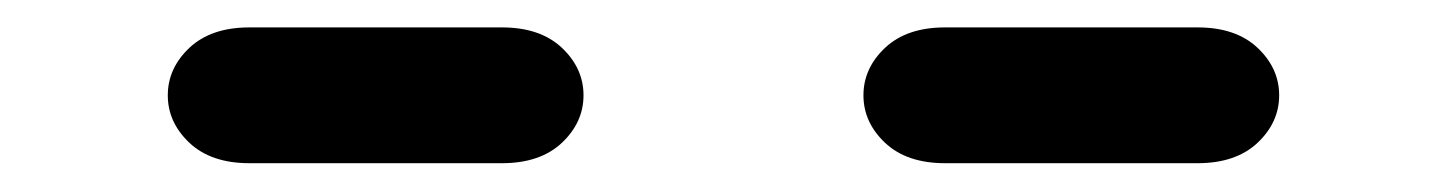

<svg xmlns="http://www.w3.org/2000/svg" viewBox="-20 -881 1040 138"><path d="M159.2 -763.7H340.8Q368.2 -763.7 383.8 -778.3Q399.4 -793 399.4 -812.5Q399.4 -832 383.8 -846.7Q368.2 -861.3 340.8 -861.3H159.2Q131.8 -861.3 116.2 -846.7Q100.6 -832 100.6 -812.5Q100.6 -793 116.2 -778.3Q131.8 -763.7 159.2 -763.7ZM659.2 -763.7H840.8Q868.2 -763.7 883.8 -778.3Q899.4 -793 899.4 -812.5Q899.4 -832 883.8 -846.7Q868.2 -861.3 840.8 -861.3H659.2Q631.8 -861.3 616.2 -846.7Q600.6 -832 600.6 -812.5Q600.6 -793 616.2 -778.3Q631.8 -763.7 659.2 -763.7Z"/></svg>

Font: Sixtyfour Convergence
Style: Regular
Weight: 400
Designer: Jens Kutilek
Foundry: Jens Kutilek
Version: Version 2.001